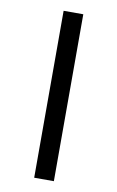

<svg xmlns="http://www.w3.org/2000/svg" viewBox="-80 -721 467 766"><g transform="rotate(10 154.0 -338.0)"><path d="M194.2 0V-676.2H114.5V0Z"/></g></svg>

Font: Estedad-FD VF
Style: Regular
Weight: 100
Designer: Amin Abedi
Version: Version 7.3